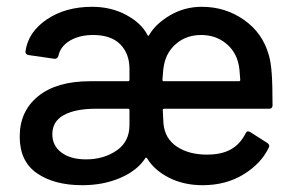

<svg xmlns="http://www.w3.org/2000/svg" viewBox="-20 -537 874 565"><path d="M38 -135Q38 -210 92.5 -254Q147 -298 245 -298H357Q361 -298 361 -302V-334Q361 -379 334 -406.5Q307 -434 254 -434Q214 -434 186 -417.5Q158 -401 152 -373Q149 -363 140 -364L64 -375Q54 -377 55 -386Q63 -443 118 -480Q173 -517 251 -517Q307 -517 351.5 -493Q396 -469 414 -434Q416 -429 419 -434Q438 -467 480.5 -492Q523 -517 574 -517Q643 -517 698 -478.5Q753 -440 771 -375Q777 -355 779.5 -322Q782 -289 782 -227Q782 -217 772 -217H463Q459 -217 459 -213Q459 -212 461 -174Q465 -129 500.5 -105.5Q536 -82 589 -82Q632 -82 659.5 -97.5Q687 -113 703 -145Q707 -154 717 -148L767 -116Q775 -110 771 -103Q749 -56 697 -24Q645 8 576 8Q521 8 477.5 -14Q434 -36 413 -71Q409 -75 408 -72Q384 -35 334 -13.5Q284 8 222 8Q140 8 89 -27Q38 -62 38 -135ZM462 -298H683Q687 -298 687 -302Q685 -337 682 -348Q674 -386 644 -410Q614 -434 572 -434Q530 -434 500.5 -410Q471 -386 463 -348Q460 -335 458 -302Q458 -298 462 -298ZM361 -169V-213Q361 -217 357 -217H262Q202 -217 168 -198.5Q134 -180 134 -142Q134 -108 161 -88Q188 -68 233 -68Q285 -68 323 -94Q361 -120 361 -169Z"/></svg>

Font: Amber EN Medium
Style: Regular
Weight: 500
Designer: Jeremy Tribby
Foundry: Tribby Type Co.
Version: Version 1.403 November 24, 2021